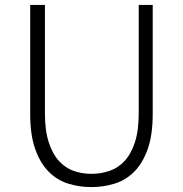

<svg xmlns="http://www.w3.org/2000/svg" viewBox="-20 -749 745 782"><path d="M352 13Q303 13 258 -1Q213 -15 178.5 -49.5Q144 -84 123.5 -141.5Q103 -199 103 -285V-729H163V-288Q163 -217 178.5 -169.5Q194 -122 220 -93.5Q246 -65 280 -53Q314 -41 352 -41Q391 -41 426 -53Q461 -65 487.5 -93.5Q514 -122 529.5 -169.5Q545 -217 545 -288V-729H602V-285Q602 -199 581.5 -141.5Q561 -84 526.5 -49.5Q492 -15 446.5 -1Q401 13 352 13Z"/></svg>

Font: SpoqaHanSansJP-Light
Style: Regular
Weight: 300
Designer: [Source Han Sans]
Ryoko NISHIZUKA  (kana & ideographs); Paul D. Hunt (Latin, Greek & Cyrillic); Wenlong ZHANG  (bopomofo
Foundry: Spoqa (http://bi.spoqa.com)
Version: Version 1.002.20150607